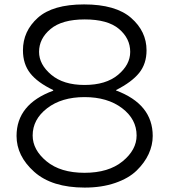

<svg xmlns="http://www.w3.org/2000/svg" viewBox="-20 -840 767 870"><path d="M599 -226Q599 -300 533 -350Q467 -400 363 -400Q259 -400 193.5 -349.5Q128 -299 128 -226Q128 -161 191 -109Q254 -57 363 -57Q472 -57 535.5 -109Q599 -161 599 -226ZM570 -605Q570 -666 519 -709Q468 -752 364 -752Q261 -752 209 -708.5Q157 -665 157 -605Q157 -548 212 -501.5Q267 -455 363 -455Q460 -455 515 -501Q570 -547 570 -605ZM672 -224Q672 -182 653.5 -142Q635 -102 599 -67Q563 -32 502 -11Q441 10 364 10Q215 10 135 -61.5Q55 -133 55 -224Q55 -368 221 -429V-432Q150 -466 117 -508Q84 -550 84 -612Q84 -699 151.5 -759.5Q219 -820 361 -820Q504 -820 574 -759Q644 -698 644 -612Q644 -551 610.5 -509.5Q577 -468 506 -432V-430Q672 -368 672 -224Z"/></svg>

Font: Sinkin Sans 300 Light
Style: Regular
Weight: 300
Designer: Keith Bates
Foundry: K-Type
Version: Sinkin Sans (version 1.0)  by Keith Bates   •   © 2014   www